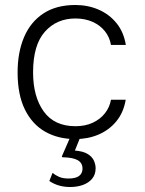

<svg xmlns="http://www.w3.org/2000/svg" viewBox="-20 -547 580 769"><path d="M281.5 -527Q332 -527 374.8 -508.5Q417.5 -490 446.5 -454.5Q475.5 -419 484 -367H424.5Q419 -398.5 400 -422.2Q381 -446 350.8 -459.5Q320.5 -473 282 -473Q207 -473 159.8 -420Q112.5 -367 112.5 -257Q112.5 -160 155 -100.8Q197.5 -41.5 282.5 -41.5Q321 -41.5 351 -55.2Q381 -69 400 -93Q419 -117 424.5 -147.5H483.5Q475 -96.5 446 -61.2Q417 -26 374.5 -8Q332 10 281.5 10Q213 10 161 -19.5Q109 -49 79.8 -108.2Q50.5 -167.5 50.5 -257Q50.5 -337.5 76.5 -398.5Q102.5 -459.5 154 -493.2Q205.5 -527 281.5 -527ZM363 127Q363 152 349 168.8Q335 185.5 312 193.8Q289 202 261 202Q237 202 216.2 196Q195.5 190 177.5 178L190.5 145.5Q202 155 217 161.5Q232 168 254 168Q283.5 168 297 157.5Q310.5 147 310.5 128.5Q310.5 106 292 95Q273.5 84 233.5 83Q229 83 228.2 81.5Q227.5 80 228.5 77.5L264.5 -5H304.5L280 56Q312 58.5 330.2 69.2Q348.5 80 355.8 95.8Q363 111.5 363 127Z"/></svg>

Font: Public Sans ExtraLight
Style: Regular
Weight: 250
Designer: The Public Sans Project Authors: Dan O. Williams and USWDS (Libre Franklin designed by Pablo Impallari and Rodrigo Fuenz
Version: Version 1.007